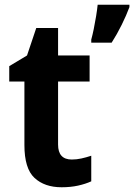

<svg xmlns="http://www.w3.org/2000/svg" viewBox="-20 -780 566 810"><path d="M283 -107Q303 -107 323.5 -111.5Q344 -116 365 -123V-15Q341 -4 309.5 3Q278 10 240 10Q168 10 125.5 -29.5Q83 -69 83 -168V-436H19V-501L94 -546L133 -662H225V-546H358V-436H225V-170Q225 -107 283 -107ZM526 -750Q513 -715 493.5 -675.5Q474 -636 451 -600H365V-613Q370 -631 375.5 -657.5Q381 -684 385.5 -712Q390 -740 392 -760H526Z"/></svg>

Font: Noto Sans Arabic SemCond
Style: Bold
Weight: 700
Width: 4
Designer: Monotype Design Team, Nadine Chahine, Nizar Qandah and Khaled Hosny
Foundry: Monotype Imaging Inc.
Version: Version 2.012; ttfautohint (v1.8.4.7-5d5b)